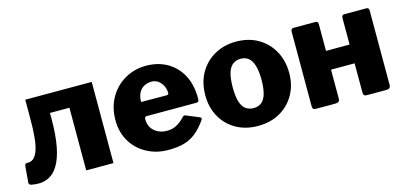

<svg xmlns="http://www.w3.org/2000/svg" viewBox="-54 -870 2545 1211"><g transform="rotate(-15 1218.5 -265.0)"><path d="M37 -2Q20 -4 20 -20L29 -125Q31 -143 46 -142Q68 -140 85 -153Q102 -166 114 -197Q126 -228 131.5 -279Q137 -330 137 -405V-530H571V0H393V-409H266V-369Q266 -267 252 -192.5Q238 -118 210 -72Q182 -26 138.5 -8Q95 10 37 -2Z M836 -216Q836 -182 851.5 -158Q867 -134 893.5 -121.5Q920 -109 953 -109Q983 -109 1011 -122.5Q1039 -136 1071 -170Q1075 -174 1078 -174.5Q1081 -175 1090 -172L1172 -138Q1188 -131 1176 -116Q1141 -67 1105.5 -39.5Q1070 -12 1027 -1Q984 10 929 10Q851 10 788 -24Q725 -58 689 -118Q653 -178 653 -257Q653 -342 690.5 -406Q728 -470 790.5 -505Q853 -540 926 -540Q1004 -540 1063.5 -506.5Q1123 -473 1157.5 -410Q1192 -347 1192 -257Q1192 -245 1189.5 -239Q1187 -233 1175 -232H850Q844 -232 840 -228Q836 -224 836 -216ZM1002 -326Q1012 -326 1015.5 -328.5Q1019 -331 1019 -340Q1019 -359 1010 -380.5Q1001 -402 982 -418Q963 -434 934 -434Q907 -434 885 -421.5Q863 -409 851 -385Q839 -361 839 -327Z M1514 10Q1433 10 1371.5 -25Q1310 -60 1275.5 -121.5Q1241 -183 1241 -262Q1241 -346 1277 -408.5Q1313 -471 1375 -505.5Q1437 -540 1515 -540Q1597 -540 1658.5 -504Q1720 -468 1754.5 -405.5Q1789 -343 1789 -262Q1789 -183 1754 -121.5Q1719 -60 1657.5 -25Q1596 10 1514 10ZM1515 -106Q1547 -106 1568 -123Q1589 -140 1599 -176Q1609 -212 1609 -266Q1609 -321 1598.5 -357Q1588 -393 1567.5 -410.5Q1547 -428 1515 -428Q1484 -428 1462.5 -410.5Q1441 -393 1431 -357Q1421 -321 1421 -266Q1421 -211 1431 -175.5Q1441 -140 1462.5 -123Q1484 -106 1515 -106Z M2049 -511V-27Q2049 -12 2042 -6Q2035 0 2019 0H1895Q1881 0 1876 -5.5Q1871 -11 1871 -23V-509Q1871 -530 1889 -530H2032Q2049 -530 2049 -511ZM2381 -511V-27Q2381 -12 2374 -6Q2367 0 2351 0H2227Q2213 0 2208 -5.5Q2203 -11 2203 -23V-509Q2203 -530 2220 -530H2364Q2381 -530 2381 -511ZM1917 -214Q1895 -214 1895 -234V-318Q1895 -336 1915 -336L2290 -337Q2310 -337 2310 -319V-234Q2310 -214 2288 -214Z"/></g></svg>

Font: Libre Franklin ExtraBold
Style: Regular
Weight: 800
Designer: Pablo Impallari, Rodrigo Fuenzalida, Nhung Nguyen
Foundry: Impallari Type
Version: Version 3.000